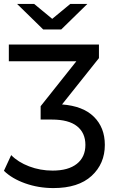

<svg xmlns="http://www.w3.org/2000/svg" viewBox="-40 -757 587 978"><path d="M272 -607H180L47 -737H134L226 -661L318 -737H405ZM276 -225Q383 -217 438.5 -162Q494 -107 494 -19Q494 77 426.5 139Q359 201 232 201Q156 201 88.5 177Q21 153 -20 113L17 33Q52 69 108.5 90.5Q165 112 228 112Q308 112 351.5 77.5Q395 43 395 -19Q395 -80 352.5 -114Q310 -148 224 -148H167V-216L349 -445H5V-530H464V-461Z"/></svg>

Font: Montserrat
Style: Regular
Weight: 500
Designer: Julieta Ulanovsky
Foundry: Julieta Ulanovsky
Version: Version 7.200;PS 007.200;hotconv 1.0.88;makeotf.lib2.5.64775